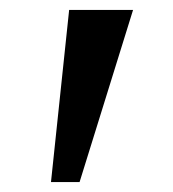

<svg xmlns="http://www.w3.org/2000/svg" viewBox="-20 -848 348 386"><path d="M247.5 -828 140 -482H82.5L119 -828Z"/></svg>

Font: Merriweather Light 18pt SemiBold
Style: Regular
Weight: 600
Version: Version 2.100